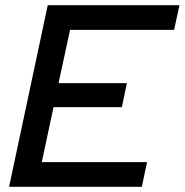

<svg xmlns="http://www.w3.org/2000/svg" viewBox="-20 -720 712 740"><path d="M15 0 164 -700H671.7L651 -605H250L205.7 -399.7H469L449.7 -307H186.3L141 -95H546.7L526.7 0Z"/></svg>

Font: Red Hat Display VF
Style: Italic
Weight: 300
Italic angle: -12°
Designer: Pentagram, MCKL
Foundry: Pentagram, MCKL
Version: Version 1.010